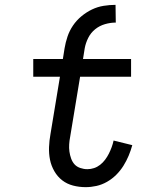

<svg xmlns="http://www.w3.org/2000/svg" viewBox="-20 -763 640 791"><path d="M246 -564Q250 -588 258 -612Q266 -636 280.5 -657.5Q295 -679 315.5 -696Q336 -713 359 -724Q382 -735 407 -739Q432 -743 456 -743L457 -670Q435 -670 412.5 -663.5Q390 -657 372 -642.5Q354 -628 343.5 -607Q333 -586 329 -564ZM333 8Q306 8 281 1.5Q256 -5 236.5 -20Q217 -35 204 -57.5Q191 -80 186 -105Q181 -130 182 -157Q183 -184 188 -211L227 -447H117V-520H239L246 -564H329L322 -520H520V-447H310L269 -199Q266 -184 265 -168.5Q264 -153 266 -138.5Q268 -124 273 -110Q278 -96 287 -86Q296 -76 310.5 -71Q325 -66 340 -66Q354 -66 367.5 -70.5Q381 -75 392.5 -84Q404 -93 413 -105Q422 -117 428.5 -130Q435 -143 440 -156.5Q445 -170 448 -184L525 -165Q519 -143 510 -121.5Q501 -100 488.5 -80Q476 -60 459 -43Q442 -26 421 -14Q400 -2 377.5 3Q355 8 333 8Z"/></svg>

Font: Iosevka HT Extended
Style: Italic
Weight: 400
Width: 7
Italic angle: -9°
Monospace: yes
Designer: Belleve Invis
Foundry: Belleve Invis
Version: Version 32.3.0; ttfautohint (v1.8.4)